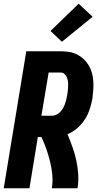

<svg xmlns="http://www.w3.org/2000/svg" viewBox="-20 -1010 540 1030"><path d="M0 0 121 -735H304Q327 -735 350 -731.5Q373 -728 393 -718Q413 -708 428.5 -693.5Q444 -679 455.5 -660Q467 -641 473 -619.5Q479 -598 480.5 -575.5Q482 -553 480.5 -529.5Q479 -506 476 -483Q471 -454 461.5 -425Q452 -396 435.5 -370Q419 -344 395 -323Q371 -302 342 -290Q356 -257 368.5 -222Q381 -187 389 -151Q397 -115 399.5 -77Q402 -39 396 0H258Q264 -37 260.5 -73Q257 -109 248.5 -143.5Q240 -178 228.5 -211Q217 -244 202 -275H183L138 0ZM202 -389H258Q270 -389 282 -394.5Q294 -400 303 -409.5Q312 -419 318.5 -430.5Q325 -442 329 -454Q333 -466 336 -478Q339 -490 341 -502Q343 -514 344 -526Q345 -538 345.5 -550Q346 -562 344.5 -573.5Q343 -585 338.5 -595.5Q334 -606 325.5 -613.5Q317 -621 305 -621H241ZM312 -786 251 -844 402 -990 477 -920Z"/></svg>

Font: Iosevka Term Curly Heavy
Style: Italic
Weight: 900
Italic angle: -9°
Designer: Belleve Invis
Foundry: Belleve Invis
Version: Version 32.3.0